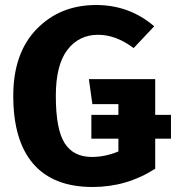

<svg xmlns="http://www.w3.org/2000/svg" viewBox="-20 -730 705 767"><path d="M663 -271V-176H600V-56Q487 17 350 17Q193 17 113 -75.5Q33 -168 33 -347Q33 -518 126.5 -614Q220 -710 364 -710Q497 -710 596 -625L514 -538Q443 -591 372 -591Q295 -591 249 -530.5Q203 -470 203 -347Q203 -214 238 -158.5Q273 -103 347 -103Q400 -103 453 -125V-176H345V-271H453V-314H349L335 -414H600V-271Z"/></svg>

Font: Fira Sans
Style: Bold
Weight: 700
Designer: bBox Type GmbH & Carrois Corporate GbR & Edenspiekermann AG
Foundry: bBox Type GmbH & Carrois Corporate GbR & Edenspiekermann AG
Version: Version 4.301;PS 004.301;hotconv 1.0.88;makeotf.lib2.5.64775